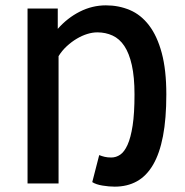

<svg xmlns="http://www.w3.org/2000/svg" viewBox="-20 -686 691 718"><path d="M409 12Q388 12 363.5 8Q339 4 325 -5L351 -106Q361 -102 371.5 -99.5Q382 -97 396 -97Q414 -97 429.5 -107.5Q445 -118 457 -144.5Q469 -171 476 -216.5Q483 -262 483 -333Q483 -398 473 -442.5Q463 -487 445 -514Q427 -541 401 -553Q375 -565 344 -565Q326 -565 306.5 -559Q287 -553 267.5 -541.5Q248 -530 230 -513.5Q212 -497 199 -476V0H83V-654H196V-578Q232 -619 278.5 -642.5Q325 -666 376 -666Q424 -666 465.5 -648.5Q507 -631 537.5 -591Q568 -551 585 -487.5Q602 -424 602 -333Q602 -242 589.5 -177Q577 -112 552.5 -70Q528 -28 492 -8Q456 12 409 12Z"/></svg>

Font: Giro Sans Semibold
Style: Regular
Weight: 600
Designer: Paul D. Hunt
Foundry: Adobe Systems Incorporated
Version: Version 1.000;PS 1.0;hotconv 1.0.88;makeotf.lib2.5.647800